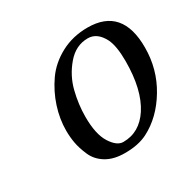

<svg xmlns="http://www.w3.org/2000/svg" viewBox="-108 -552 682 676"><g transform="rotate(-30 232.5 -214.5)"><path d="M161.1 -169.9Q161.1 -99.1 184.1 -63Q207 -26.9 232.9 -26.9Q298.8 -26.9 338.9 -87.9Q381.8 -153.8 381.8 -270Q381.8 -331.1 366.7 -361.8Q344.2 -405.8 306.2 -405.8Q257.3 -405.8 222.2 -364.5Q187 -323.2 174.1 -272Q161.1 -220.7 161.1 -169.9ZM78.1 -162.1Q78.1 -209 93.5 -256.6Q108.9 -304.2 137.9 -345.7Q167 -387.2 215.6 -413.1Q264.2 -439 324.2 -439Q465.3 -439 464.8 -276.9Q464.8 -189.9 420.9 -116.5Q377 -43 310.1 -8.8Q272 10.3 217.8 9.8Q172.9 9.8 142.8 -8.5Q112.8 -26.9 99.9 -56.9Q86.9 -86.9 82.5 -111.6Q78.1 -136.2 78.1 -162.1Z"/></g></svg>

Font: Linux Libertine
Style: Italic
Weight: 400
Italic angle: -12°
Designer: Philipp H. Poll
Foundry: Philipp H. Poll
Version: Version 5.1.6 ; ttfautohint (v0.9)